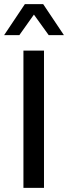

<svg xmlns="http://www.w3.org/2000/svg" viewBox="-35 -914 331 934"><path d="M79 0V-668H179V0ZM-15 -743 86 -894H175L276 -743H202L130 -843L59 -743Z"/></svg>

Font: Gantari Medium
Style: Regular
Weight: 500
Designer: Anugrah Pasau
Foundry: Lafontype
Version: Version 1.000; ttfautohint (v1.8.4.7-5d5b)